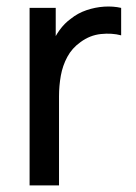

<svg xmlns="http://www.w3.org/2000/svg" viewBox="-20 -564 414 584"><path d="M70 0V-540H149.5V-409.5L136.5 -426.5Q146 -451.5 161.2 -472.5Q176.5 -493.5 195.5 -507Q216.5 -524 243 -533Q269.5 -542 297 -543.8Q324.5 -545.5 348.5 -540V-456.5Q320.5 -464 287 -460.5Q253.5 -457 225 -436Q199 -417.5 184.8 -391Q170.5 -364.5 165 -333.8Q159.5 -303 159.5 -271V0Z"/></svg>

Font: Manrope ExtraLight Medium
Style: Regular
Weight: 500
Version: Version 4.504